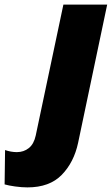

<svg xmlns="http://www.w3.org/2000/svg" viewBox="-145 -573 485 833"><path d="M-125 227 -123 78Q-97 87 -72 87Q-42 87 -20 69.5Q2 52 10 15L130 -553H320L194 46Q176 131 123 185.5Q70 240 -26 240Q-51 240 -79.5 236Q-108 232 -125 227Z"/></svg>

Font: Noto Sans Display Black
Style: Italic
Weight: 900
Italic angle: -12°
Designer: Monotype Design team
Foundry: Monotype Imaging Inc.
Version: Version 1.000